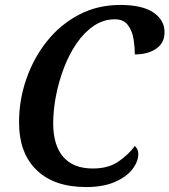

<svg xmlns="http://www.w3.org/2000/svg" viewBox="-20 -746 685 776"><path d="M328 10Q199 10 128 -58.5Q57 -127 57 -252Q57 -342 86.5 -427Q116 -512 170 -579.5Q224 -647 299 -686.5Q374 -726 466 -726Q555 -726 600 -695.5Q645 -665 645 -616Q645 -572 611 -549Q577 -526 525 -526Q525 -554 520 -587Q515 -620 497.5 -644Q480 -668 444 -668Q398 -668 359 -641.5Q320 -615 289.5 -570.5Q259 -526 238 -470.5Q217 -415 206 -357.5Q195 -300 195 -248Q195 -159 235.5 -112Q276 -65 355 -65Q419 -65 460 -94Q501 -123 525 -156Q530 -152 534.5 -143.5Q539 -135 539 -124Q539 -93 515 -62Q491 -31 444 -10.5Q397 10 328 10Z"/></svg>

Font: Noto Serif SemiCondensed SemiBold
Style: Italic
Weight: 600
Width: 4
Italic angle: -12°
Designer: Monotype Design Team
Foundry: Monotype Imaging Inc.
Version: Version 2.014; ttfautohint (v1.8.4.7-5d5b)